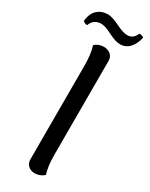

<svg xmlns="http://www.w3.org/2000/svg" viewBox="-244 -898 747 954"><g transform="rotate(30 129.5 -421.0)"><path d="M276.9 -840.8Q269 -802.2 247.3 -778.6Q225.6 -754.9 192.9 -754.9Q167 -754.9 126 -775.9Q85 -796.9 64 -796.9Q20 -796.9 4.9 -755.9Q-1 -754.9 -8.3 -758.1Q-15.6 -761.2 -20 -766.1Q-14.6 -811.5 9.5 -832.8Q33.7 -854 67.9 -854Q93.8 -854 135.7 -833Q177.7 -812 201.2 -812Q215.8 -812 226.1 -817.9Q236.3 -823.7 240.2 -829.6Q244.1 -835.4 252 -849.1Q268.6 -849.1 276.9 -840.8ZM147 12.2Q123.5 12.2 108.9 -1.5Q94.2 -15.1 94.2 -38.1V-571.8Q94.2 -642.1 80.1 -684.1Q100.1 -704.1 131.8 -704.1Q155.3 -704.1 170.7 -690.7Q186 -677.2 186 -654.8V-120.1Q186 -46.4 200.2 -8.8Q176.8 12.2 147 12.2Z"/></g></svg>

Font: Arima Madurai Medium
Style: Regular
Weight: 500
Designer: Joana Correia and Natanael Gama
Foundry: NDISCOVER
Version: Version 1.019;PS 001.019;hotconv 1.0.88;makeotf.lib2.5.64775